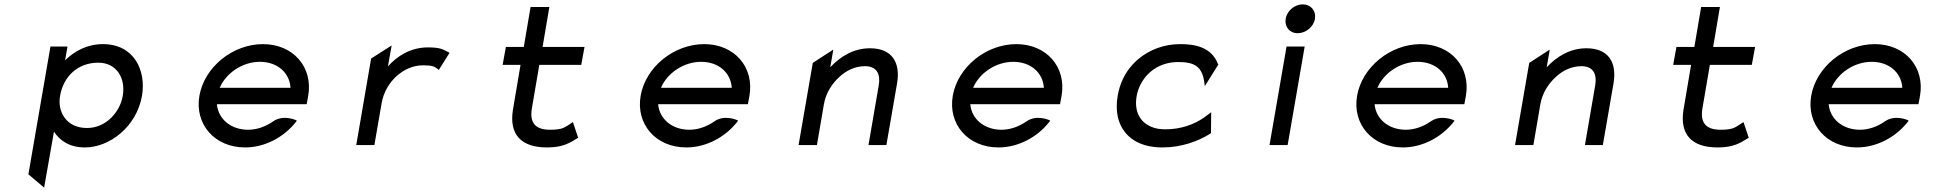

<svg xmlns="http://www.w3.org/2000/svg" viewBox="-20 -664 8900 879"><path d="M278 -388 289 -451H211L110 134L182 195L227 -61C254 -21 297 11 369 11C481 11 605 -83 630 -225C650 -343 593 -462 451 -462C378 -462 320 -429 278 -388ZM255 -225C270 -313 335 -377 430 -377C514 -377 556 -306 542 -225C529 -151 466 -78 378 -78C284 -78 242 -152 255 -225Z M1384 -187 1391 -225C1414 -356 1323 -462 1184 -462C1045 -462 916 -357 893 -226C870 -95 963 11 1102 11C1193 11 1280 -36 1335 -106C1335 -106 1339 -111 1339 -111C1339 -111 1335 -114 1335 -114C1335 -114 1276 -141 1230 -108C1197 -85 1157 -70 1116 -70C1037 -70 979 -119 973 -187ZM986 -262C1015 -330 1090 -381 1170 -381C1250 -381 1306 -331 1310 -262Z M2033 -425C2007 -438 1997 -447 1939 -447C1860 -447 1799 -408 1756 -360L1773 -456L1679 -396L1611 0H1694L1727 -191C1736 -244 1764 -287 1796 -316C1827 -343 1867 -365 1917 -365C1962 -365 1969 -359 1985 -347L1989 -344L2038 -422Z M2627 -33 2603 -105 2598 -102C2565 -81 2558 -70 2498 -70C2429 -70 2404 -104 2415 -168L2449 -367H2641L2656 -449H2464L2495 -632H2409L2378 -449H2296L2281 -367H2363L2328 -160C2311 -50 2364 11 2484 11C2555 11 2586 -8 2623 -31Z M3404 -187 3411 -225C3434 -356 3343 -462 3204 -462C3065 -462 2936 -357 2913 -226C2890 -95 2983 11 3122 11C3213 11 3300 -36 3355 -106C3355 -106 3359 -111 3359 -111C3359 -111 3355 -114 3355 -114C3355 -114 3296 -141 3250 -108C3217 -85 3177 -70 3136 -70C3057 -70 2999 -119 2993 -187ZM3006 -262C3035 -330 3110 -381 3190 -381C3270 -381 3326 -331 3330 -262Z M4087 -283C4103 -378 4064 -443 3963 -443C3886 -443 3826 -404 3781 -356L3795 -437L3701 -376L3636 0H3720L3752 -187C3761 -240 3791 -283 3823 -312C3852 -339 3892 -361 3940 -361C3994 -361 4012 -325 4003 -273L3956 0H4038Z M4833 -187 4840 -225C4863 -356 4772 -462 4633 -462C4494 -462 4365 -357 4342 -226C4319 -95 4412 11 4551 11C4642 11 4729 -36 4784 -106C4784 -106 4788 -111 4788 -111C4788 -111 4784 -114 4784 -114C4784 -114 4725 -141 4679 -108C4646 -85 4606 -70 4565 -70C4486 -70 4428 -119 4422 -187ZM4435 -262C4464 -330 4539 -381 4619 -381C4699 -381 4755 -331 4759 -262Z M5496 -270 5558 -369 5556 -371C5526 -449 5450 -462 5384 -462C5347 -462 5312 -456 5279 -444C5190 -411 5116 -338 5097 -226C5091 -192 5091 -160 5097 -131C5115 -48 5182 11 5302 11C5388 11 5466 -17 5522 -53L5524 -55L5525 -150L5491 -125C5446 -94 5386 -72 5316 -72C5292 -72 5271 -75 5252 -83C5200 -104 5171 -153 5184 -226C5188 -248 5196 -268 5207 -287C5238 -340 5295 -380 5375 -380C5451 -380 5485 -358 5494 -283Z M5921 -512C5958 -512 5994 -541 6000 -578C6006 -615 5981 -644 5944 -644C5907 -644 5872 -615 5866 -578C5860 -541 5884 -512 5921 -512ZM5953 -451H5870L5792 0H5875Z M6684 -187 6691 -225C6714 -356 6623 -462 6484 -462C6345 -462 6216 -357 6193 -226C6170 -95 6263 11 6402 11C6493 11 6580 -36 6635 -106C6635 -106 6639 -111 6639 -111C6639 -111 6635 -114 6635 -114C6635 -114 6576 -141 6530 -108C6497 -85 6457 -70 6416 -70C6337 -70 6279 -119 6273 -187ZM6286 -262C6315 -330 6390 -381 6470 -381C6550 -381 6606 -331 6610 -262Z M7367 -283C7383 -378 7344 -443 7243 -443C7166 -443 7106 -404 7061 -356L7075 -437L6981 -376L6916 0H7000L7032 -187C7041 -240 7071 -283 7103 -312C7132 -339 7172 -361 7220 -361C7274 -361 7292 -325 7283 -273L7236 0H7318Z M7986 -33 7962 -105 7957 -102C7924 -81 7917 -70 7857 -70C7788 -70 7763 -104 7774 -168L7808 -367H8000L8015 -449H7823L7854 -632H7768L7737 -449H7655L7640 -367H7722L7687 -160C7670 -50 7723 11 7843 11C7914 11 7945 -8 7982 -31Z M8763 -187 8770 -225C8793 -356 8702 -462 8563 -462C8424 -462 8295 -357 8272 -226C8249 -95 8342 11 8481 11C8572 11 8659 -36 8714 -106C8714 -106 8718 -111 8718 -111C8718 -111 8714 -114 8714 -114C8714 -114 8655 -141 8609 -108C8576 -85 8536 -70 8495 -70C8416 -70 8358 -119 8352 -187ZM8365 -262C8394 -330 8469 -381 8549 -381C8629 -381 8685 -331 8689 -262Z"/></svg>

Font: Charger Monospace
Style: Regular
Weight: 400
Designer: Jasper
Foundry: Cannot Into Space Fonts
Version: Version 0.980